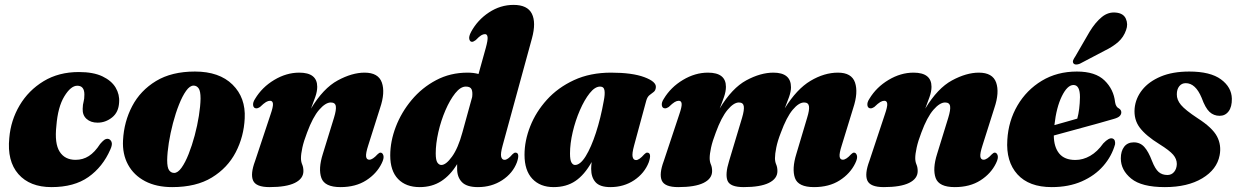

<svg xmlns="http://www.w3.org/2000/svg" viewBox="-20 -755 5057 785"><path d="M296 -404.5Q269.5 -404.5 243 -361Q216.5 -317.5 210.5 -240.5Q202.5 -168.5 223.8 -135Q245 -101.5 289 -101.5Q319 -101.5 343.2 -117Q367.5 -132.5 389.5 -166.5Q398.5 -177 405.2 -182.2Q412 -187.5 420 -187.5Q430 -187 435.5 -176Q441 -165 431 -143.5Q400 -72.5 341.5 -31.2Q283 10 190.5 10Q102 10 55.2 -43.2Q8.5 -96.5 18 -191Q24 -263 60.2 -324.2Q96.5 -385.5 158.2 -423Q220 -460.5 302.5 -460.5Q361.5 -460.5 398.8 -442.8Q436 -425 452.8 -396.8Q469.5 -368.5 467 -336.5Q465 -296 438.2 -274.8Q411.5 -253.5 379 -253.5Q351 -253.5 334 -268.8Q317 -284 318 -310Q318.5 -328.5 321.8 -339.2Q325 -350 325 -368.5Q325 -404.5 296 -404.5Z M777 -462.5Q876.5 -462.5 930.8 -409Q985 -355.5 980.5 -271Q977 -196.5 943.8 -132.5Q910.5 -68.5 846.2 -29.2Q782 10 684 10Q619.5 10 573.2 -14.2Q527 -38.5 503.5 -81.8Q480 -125 483 -181.5Q487 -257.5 520.5 -321.2Q554 -385 618 -423.8Q682 -462.5 777 -462.5ZM692 -48Q707 -48 722.2 -69.2Q737.5 -90.5 751.2 -125.2Q765 -160 776 -201Q787 -242 793.2 -281.8Q799.5 -321.5 800 -352Q800 -383 792 -394Q784 -405 771.5 -405Q756 -405 740.8 -383.5Q725.5 -362 711.8 -327.2Q698 -292.5 687.2 -251.5Q676.5 -210.5 670.2 -170.8Q664 -131 663.5 -100.5Q663.5 -69.5 671.5 -58.8Q679.5 -48 692 -48Z M1028.5 -312Q1017 -312 1015 -324Q1013 -336 1023 -351Q1051.5 -398.5 1101.2 -428.2Q1151 -458 1203.5 -458Q1277 -458 1277 -400Q1277 -381 1268.8 -357.8Q1260.5 -334.5 1251.5 -311Q1302 -394.5 1360.8 -426.2Q1419.5 -458 1470.5 -458Q1527 -458 1541.2 -417.5Q1555.5 -377 1534 -313.5L1485.5 -160.5Q1475 -128 1476.8 -115Q1478.5 -102 1490 -102Q1503.5 -102 1523.5 -124Q1530.5 -131 1535.5 -131Q1544 -131 1547.5 -119.5Q1551 -108 1540.5 -87Q1520 -45 1477 -17.5Q1434 10 1372 10Q1307.5 10 1294 -27.2Q1280.5 -64.5 1300 -126L1345.5 -273.5Q1355.5 -306 1353 -321Q1350.5 -336 1332.5 -336Q1311 -336 1285 -306.2Q1259 -276.5 1235.5 -213Q1222 -178 1216.2 -151.5Q1210.5 -125 1210.5 -108.5Q1210.5 -94 1215.5 -82.5Q1220.5 -71 1220.5 -55.5Q1220.5 -24.5 1185.5 -7.2Q1150.5 10 1082 10Q1026.5 10 1014.8 -16.8Q1003 -43.5 1023 -97L1086 -286.5Q1097 -318 1096 -330.5Q1095 -343 1084 -343Q1076.5 -343 1067.5 -337.8Q1058.5 -332.5 1043 -317.5Q1034.5 -312 1028.5 -312Z M2155 -598.5 2035 -160Q2026 -127.5 2029 -114.5Q2032 -101.5 2043 -101.5Q2056 -101.5 2075 -124Q2082 -131 2087 -131Q2107 -131 2093.5 -91.5Q2076.5 -46.5 2033.2 -18.2Q1990 10 1934 10Q1888.5 10 1868.8 -10.2Q1849 -30.5 1849 -64.5Q1849 -74.5 1849 -84Q1821.5 -38.5 1783.8 -14.2Q1746 10 1696 10Q1639.5 10 1607.5 -23.2Q1575.5 -56.5 1575.5 -119.5Q1575.5 -177 1598.2 -236.5Q1621 -296 1663 -346.2Q1705 -396.5 1763 -427.2Q1821 -458 1891.5 -458Q1916.5 -458 1936.5 -452.5L1966 -558.5Q1975 -591 1973.5 -603.2Q1972 -615.5 1963 -615.5Q1955.5 -615.5 1947.2 -610.5Q1939 -605.5 1925 -591Q1915.5 -584 1910 -584Q1901.5 -584 1898.8 -594.8Q1896 -605.5 1906 -624.5Q1932.5 -673.5 1979.2 -704.2Q2026 -735 2079.5 -735Q2136.5 -735 2154.5 -699Q2172.5 -663 2155 -598.5ZM1761.5 -128Q1761.5 -100.5 1768.2 -90.5Q1775 -80.5 1784.5 -80.5Q1803.5 -80.5 1828.2 -114.8Q1853 -149 1870.5 -213.5L1910.5 -358.5Q1913 -379 1908 -390Q1903 -401 1884.5 -401Q1863 -401 1841.2 -373.8Q1819.5 -346.5 1801.2 -304.2Q1783 -262 1772.2 -214.8Q1761.5 -167.5 1761.5 -128Z M2572.5 -160Q2563.5 -127 2566.5 -113.8Q2569.5 -100.5 2580.5 -100.5Q2593.5 -100.5 2614 -124Q2621 -131 2625.5 -131Q2646 -131 2632.5 -91.5Q2615 -46.5 2572.8 -18.2Q2530.5 10 2475.5 10Q2433 10 2415 -10Q2397 -30 2397 -64.5Q2397 -76.5 2399 -92.5Q2369.5 -40 2332.5 -15Q2295.5 10 2243.5 10Q2188.5 10 2156.5 -24Q2124.5 -58 2124.5 -122Q2124.5 -179.5 2147.8 -238.5Q2171 -297.5 2216 -347.2Q2261 -397 2327 -427.5Q2393 -458 2478.5 -458Q2565 -458 2614.5 -439.5Q2664 -421 2661.5 -398Q2660.5 -385 2652.5 -379Q2644.5 -373 2635.5 -366Q2626.5 -359 2622 -342.5ZM2310.5 -127.5Q2310.5 -100.5 2316.5 -90.5Q2322.5 -80.5 2331 -80.5Q2352.5 -80.5 2374.8 -116.5Q2397 -152.5 2416.5 -212.2Q2436 -272 2448.5 -342.5Q2454 -369.5 2451.5 -385.2Q2449 -401 2433.5 -401Q2412.5 -401 2391 -374Q2369.5 -347 2351 -304.5Q2332.5 -262 2321.5 -215Q2310.5 -168 2310.5 -127.5Z M2961 -97 3014 -273.5Q3023.5 -305.5 3021 -320.8Q3018.5 -336 3001 -336Q2980 -336 2954.8 -306Q2929.5 -276 2906.5 -213Q2893 -178 2887.2 -151.5Q2881.5 -125 2881.5 -108.5Q2881.5 -94 2886.5 -82.5Q2891.5 -71 2891.5 -55.5Q2891.5 -24.5 2856.5 -7.2Q2821.5 10 2753 10Q2697.5 10 2685.8 -16.8Q2674 -43.5 2694 -97L2757 -286.5Q2768 -318 2767 -330.5Q2766 -343 2755 -343Q2747.5 -343 2738.5 -337.8Q2729.5 -332.5 2714 -317.5Q2705.5 -312 2699.5 -312Q2688 -312 2686 -324Q2684 -336 2694 -351Q2722.5 -398.5 2772.2 -428.2Q2822 -458 2874.5 -458Q2948 -458 2948 -400Q2948 -381 2940 -358Q2932 -335 2922.5 -311.5Q2973 -395 3031.2 -426.5Q3089.5 -458 3142 -458Q3214 -458 3214 -398Q3214 -381 3206 -358.2Q3198 -335.5 3188.5 -312Q3237.5 -391 3293.8 -424.5Q3350 -458 3406 -458Q3462 -458 3475.8 -417.5Q3489.5 -377 3468.5 -313.5L3421.5 -160.5Q3411 -128 3412.8 -115Q3414.5 -102 3426 -102Q3439.5 -102 3459.5 -124Q3466.5 -131 3471.5 -131Q3480 -131 3483.5 -119.5Q3487 -108 3476.5 -87Q3456 -45 3413 -17.5Q3370 10 3308 10Q3243.5 10 3230.2 -27.2Q3217 -64.5 3236 -126L3280 -273.5Q3290 -305.5 3287.5 -320.8Q3285 -336 3267.5 -336Q3246 -336 3221 -306.2Q3196 -276.5 3172.5 -212.5Q3159 -178 3153.8 -151.5Q3148.5 -125 3148.5 -108.5Q3148.5 -94 3153.5 -82.5Q3158.5 -71 3158.5 -55.5Q3158.5 -24.5 3123.5 -7.2Q3088.5 10 3020.5 10Q2965 10 2954.5 -16.2Q2944 -42.5 2961 -97Z M3540 -312Q3528.5 -312 3526.5 -324Q3524.5 -336 3534.5 -351Q3563 -398.5 3612.8 -428.2Q3662.5 -458 3715 -458Q3788.5 -458 3788.5 -400Q3788.5 -381 3780.2 -357.8Q3772 -334.5 3763 -311Q3813.5 -394.5 3872.2 -426.2Q3931 -458 3982 -458Q4038.5 -458 4052.8 -417.5Q4067 -377 4045.5 -313.5L3997 -160.5Q3986.5 -128 3988.2 -115Q3990 -102 4001.5 -102Q4015 -102 4035 -124Q4042 -131 4047 -131Q4055.5 -131 4059 -119.5Q4062.5 -108 4052 -87Q4031.5 -45 3988.5 -17.5Q3945.5 10 3883.5 10Q3819 10 3805.5 -27.2Q3792 -64.5 3811.5 -126L3857 -273.5Q3867 -306 3864.5 -321Q3862 -336 3844 -336Q3822.5 -336 3796.5 -306.2Q3770.5 -276.5 3747 -213Q3733.5 -178 3727.8 -151.5Q3722 -125 3722 -108.5Q3722 -94 3727 -82.5Q3732 -71 3732 -55.5Q3732 -24.5 3697 -7.2Q3662 10 3593.5 10Q3538 10 3526.2 -16.8Q3514.5 -43.5 3534.5 -97L3597.5 -286.5Q3608.5 -318 3607.5 -330.5Q3606.5 -343 3595.5 -343Q3588 -343 3579 -337.8Q3570 -332.5 3554.5 -317.5Q3546 -312 3540 -312Z M4539 -165Q4525.5 -116.5 4491 -76.8Q4456.5 -37 4403 -13.5Q4349.5 10 4280 10Q4187 10 4139.8 -42.2Q4092.5 -94.5 4098.5 -183.5Q4103 -260.5 4140 -323.8Q4177 -387 4239.5 -424.8Q4302 -462.5 4383 -462.5Q4458.5 -462.5 4496 -426Q4533.5 -389.5 4539 -337.5Q4542 -317.5 4555 -311.5Q4564.5 -305.5 4564.5 -295.5Q4564.5 -287.5 4558.2 -280.8Q4552 -274 4534.5 -269Q4513.5 -262.5 4471.5 -251Q4429.5 -239.5 4380.2 -226Q4331 -212.5 4288.5 -201Q4289 -153.5 4310.8 -127.2Q4332.5 -101 4376.5 -101Q4408 -101 4437.2 -117.8Q4466.5 -134.5 4491 -169Q4514 -193 4528 -189Q4535.5 -186.5 4537.8 -179.8Q4540 -173 4539 -165ZM4369 -407.5Q4344 -407.5 4321.5 -361.8Q4299 -316 4291 -243.5Q4316 -250.5 4340.8 -257.5Q4365.5 -264.5 4384.5 -270Q4394.5 -306 4395.5 -358Q4395.5 -407.5 4369 -407.5ZM4435 -625.5Q4458.5 -664 4485 -685.5Q4511.5 -707 4543 -703.5Q4573.5 -700.5 4583.2 -678.2Q4593 -656 4584 -632Q4574 -603 4552 -583.5Q4530 -564 4496 -547.5L4395 -494.5Q4387 -491 4379.5 -491.2Q4372 -491.5 4368.5 -496.5Q4365 -502.5 4368 -509.5Q4371 -516.5 4376.5 -524.5Z M4753 -39.5Q4770 -39.5 4780.5 -52.2Q4791 -65 4791.5 -84.5Q4791.5 -105 4776.5 -122.5Q4761.5 -140 4720.5 -165.5Q4665.5 -199.5 4640.2 -232.8Q4615 -266 4619 -312Q4623 -353.5 4650 -387.5Q4677 -421.5 4725.5 -442Q4774 -462.5 4842.5 -462.5Q4928.5 -462.5 4972 -430.5Q5015.5 -398.5 5016.5 -351.5Q5017 -318 5003.2 -299.8Q4989.5 -281.5 4966.5 -281.5Q4942.5 -281.5 4925.2 -297.5Q4908 -313.5 4893 -355Q4868 -415 4828 -415Q4811.5 -415 4801.5 -402.5Q4791.5 -390 4791.5 -369.5Q4791 -347 4808.5 -326Q4826 -305 4876 -272Q4937 -233 4955.8 -197.2Q4974.5 -161.5 4966.5 -120Q4955.5 -62 4895.5 -26Q4835.5 10 4742.5 10Q4647.5 10 4605 -24.8Q4562.5 -59.5 4562.5 -107.5Q4562.5 -137 4576.2 -155Q4590 -173 4615.5 -173Q4641.5 -173 4658.5 -154.2Q4675.5 -135.5 4690 -97Q4703 -64 4717.2 -51.8Q4731.5 -39.5 4753 -39.5Z"/></svg>

Font: Fraunces 144pt S050 Black
Style: Italic
Weight: 900
Italic angle: -16°
Version: Version 1.000; ttfautohint (v1.8.3)